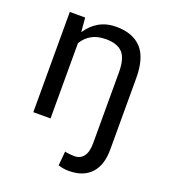

<svg xmlns="http://www.w3.org/2000/svg" viewBox="-137 -638 840 951"><g transform="rotate(20 283.0 -162.5)"><path d="M151.9 -528.3 158.2 -455.6 159.7 -455.1Q185.5 -494.6 224.1 -516.4Q262.7 -538.1 314 -538.1Q400.4 -538.1 446.3 -489Q492.2 -439.9 492.2 -332.5V43.5Q492.2 126.5 451.4 169.9Q410.6 213.4 335 213.4Q319.3 213.4 306.4 211.2Q293.5 209 278.8 204.6L285.6 129.4Q292.5 131.8 308.8 133.5Q325.2 135.3 335 135.3Q367.2 135.3 384.5 112.1Q401.9 88.9 401.9 43.5V-330.6Q401.9 -403.8 373.8 -433.3Q345.7 -462.9 286.6 -462.9Q241.7 -462.9 211.2 -445.8Q180.7 -428.7 161.6 -397V0H70.8V-528.3Z"/></g></svg>

Font: Roboto Web
Style: Regular
Weight: 400
Designer: Google
Version: Version 1.200310; 2013